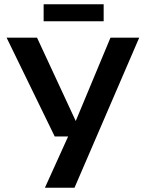

<svg xmlns="http://www.w3.org/2000/svg" viewBox="-20 -882 686 902"><path d="M191 0 316 -276 326 -290 499 -705H634L330 0ZM237 -241 11 -705H154L343 -298H359V-241ZM185 -862H467V-782H185Z"/></svg>

Font: TikTok Sans 24pt SemiBold
Style: Regular
Weight: 600
Version: Version 4.000